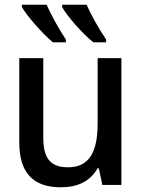

<svg xmlns="http://www.w3.org/2000/svg" viewBox="-20 -786 603 816"><path d="M377 -606H431V-618C403 -659 366 -724 348 -766H244V-756C264 -719 332 -641 377 -606ZM205 -606H260V-618C232 -660 199 -719 178 -766H73V-756C94 -719 162 -641 205 -606ZM238 10C309 10 362 -14 395 -71H400L415 0H496V-539H395V-262C395 -144 362 -75 269 -75C193 -75 164 -115 164 -201V-539H62V-180C62 -53 120 10 238 10Z"/></svg>

Font: Noto Sans Mono SemiCondensed Medium
Style: Regular
Weight: 500
Width: 4
Designer: Monotype Design Team
Foundry: Monotype Imaging Inc.
Version: Version 2.014